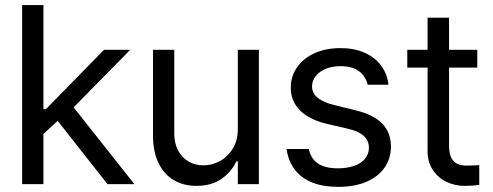

<svg xmlns="http://www.w3.org/2000/svg" viewBox="-20 -727 1945 758"><path d="M144.5 -295.9H161.1L390.6 -530.3H494.1L247.1 -279.3H239.3L145.5 -192.4ZM67.4 -707H151.4V0H67.4ZM199.2 -260.7 257.8 -319.3 510.7 0H404.3Z M918.9 -530.3H1002V0H918.9V-89.8H913.1Q892.6 -46.9 853 -20Q813.5 6.8 755.9 6.8Q705.1 6.8 666.5 -15.6Q627.9 -38.1 606 -83Q584 -127.9 584 -193.4V-530.3H668V-199.2Q668 -162.1 682.6 -133.8Q697.3 -105.5 723.6 -89.8Q750 -74.2 783.2 -74.2Q815.4 -74.2 846.7 -90.3Q877.9 -106.4 898.4 -139.2Q918.9 -171.9 918.9 -217.8Z M1324.2 -465.8Q1292 -465.8 1266.6 -455.6Q1241.2 -445.3 1226.6 -426.8Q1211.9 -408.2 1211.9 -385.7Q1211.9 -359.4 1234.4 -340.8Q1256.8 -322.3 1302.7 -311.5L1381.8 -292Q1453.1 -275.4 1488.3 -239.7Q1523.4 -204.1 1523.4 -148.4Q1523.4 -102.5 1499 -66.4Q1474.6 -30.3 1427.7 -9.8Q1380.9 10.7 1315.4 10.7Q1255.9 10.7 1212.9 -6.3Q1169.9 -23.4 1144 -57.1Q1118.2 -90.8 1111.3 -138.7H1199.2Q1207 -100.6 1235.4 -81.5Q1263.7 -62.5 1313.5 -62.5Q1350.6 -62.5 1378.4 -72.3Q1406.2 -82 1421.4 -100.6Q1436.5 -119.1 1436.5 -143.6Q1436.5 -171.9 1415.5 -190.9Q1394.5 -210 1349.6 -219.7L1269.5 -238.3Q1200.2 -254.9 1164.1 -291.5Q1127.9 -328.1 1127.9 -380.9Q1127.9 -425.8 1152.8 -461.4Q1177.7 -497.1 1222.2 -517.1Q1266.6 -537.1 1324.2 -537.1Q1377.9 -537.1 1418.9 -519Q1460 -501 1484.4 -468.3Q1508.8 -435.5 1513.7 -392.6H1431.6Q1422.9 -427.7 1396 -446.8Q1369.1 -465.8 1324.2 -465.8Z M1864.3 -460H1587.9V-530.3H1864.3ZM1752.9 -657.2V-152.3Q1752.9 -120.1 1762.2 -103Q1771.5 -85.9 1786.6 -79.6Q1801.8 -73.2 1822.3 -73.2Q1846.7 -73.2 1872.1 -75.2V2.9Q1846.7 6.8 1813.5 6.8Q1776.4 6.8 1743.2 -8.8Q1710 -24.4 1689 -55.7Q1668 -86.9 1668 -130.9V-657.2Z"/></svg>

Font: Pretendard JP Variable
Style: Regular
Weight: 400
Designer: Base glyphs from Inter by Rasmus Andersson; Hangul glyphs from Noto Sans CJK(Source Han Sans) by Jang Soo-young and Kang
Foundry: Kil Hyung-jin
Version: Version 1.307;Glyphs 3.2 (3192)